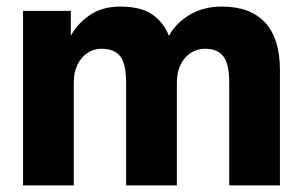

<svg xmlns="http://www.w3.org/2000/svg" viewBox="-20 -563 915 583"><path d="M50 0V-530H195V-454Q213 -489 251 -516Q289 -543 345 -543Q408 -543 442.5 -519Q477 -495 493 -454Q513 -492 555 -517.5Q597 -543 654 -543Q740 -543 785 -494.5Q830 -446 830 -350V0H676V-312Q676 -368 658.5 -391.5Q641 -415 602 -415Q579 -415 559.5 -402.5Q540 -390 528.5 -367Q517 -344 517 -312V0H363V-312Q363 -368 345.5 -391.5Q328 -415 288 -415Q265 -415 246 -402.5Q227 -390 215.5 -367Q204 -344 204 -312V0Z"/></svg>

Font: Golos Text
Style: Bold
Weight: 700
Designer: A.Korolkova, Vitaly Kuzmin
Foundry: ParaType Ltd
Version: Version 2.004